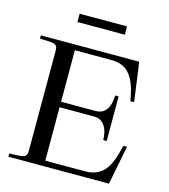

<svg xmlns="http://www.w3.org/2000/svg" viewBox="-126 -974 942 1073"><g transform="rotate(15 345.0 -437.5)"><path d="M23 -19V0H605L649 -225H628C604 -125 577 -32 458 -32H228V-341H429C472 -341 509 -309 511 -227H531V-485H511C509 -401 472 -373 429 -373H228V-671H437C517 -671 577 -635 601 -476H623L592 -702H23V-683C98 -680 125 -685 125 -642V-60C125 -17 98 -22 23 -19ZM201 -827V-875H475V-827Z"/></g></svg>

Font: Ortica Linear
Style: Regular
Weight: 400
Designer: Benedetta Bovani
Foundry: Collletttivo
Version: Version 2.000;Glyphs 3.1.2 (3151)